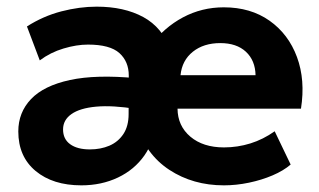

<svg xmlns="http://www.w3.org/2000/svg" viewBox="-20 -542 959 577"><path d="M224.5 15Q139 15 87 -28.2Q35 -71.5 35 -147Q35 -204 73.2 -244.2Q111.5 -284.5 190 -301.5Q268.5 -318.5 389.5 -307L390 -214.5Q318 -226 269 -221.5Q220 -217 194.8 -199.2Q169.5 -181.5 169.5 -153Q169.5 -124 191 -108.5Q212.5 -93 250 -93Q282.5 -93 308.8 -104.2Q335 -115.5 350.8 -139.2Q366.5 -163 366.5 -199L367 -315Q367 -357 338.8 -382.5Q310.5 -408 244.5 -408Q210 -408 170.8 -396.2Q131.5 -384.5 99.5 -360.5L61 -462.5Q109.5 -493.5 164.2 -507.8Q219 -522 270.5 -522Q353 -522 410.5 -490.8Q468 -459.5 492 -392.5L431.5 -404Q473 -459.5 529.8 -489.8Q586.5 -520 652.5 -520Q733 -520 790 -479.8Q847 -439.5 872.5 -370.5Q898 -301.5 884.5 -215.5H513.5Q514 -163.5 552.2 -131.2Q590.5 -99 653 -99Q694 -99 732.5 -111Q771 -123 805.5 -147.5L853.5 -47.5Q832 -29 799.2 -15Q766.5 -1 728.2 7Q690 15 653 15Q560 15 489 -31.5Q418 -78 389.5 -167.5L447.5 -178.5Q444.5 -118.5 414.2 -75.2Q384 -32 334.5 -8.5Q285 15 224.5 15ZM522.5 -316H748Q747 -360.5 719 -386.5Q691 -412.5 642 -412.5Q592 -412.5 559.5 -386.5Q527 -360.5 522.5 -316Z"/></svg>

Font: Geologica Cursive SemiBold
Style: Regular
Weight: 600
Designer: Sindre Bremnes, Frode Helland
Foundry: Monokrom Skriftforlag AS
Version: Version 1.010;gftools[0.9.28]